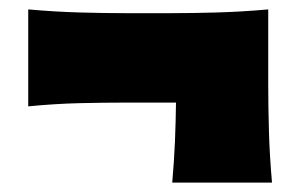

<svg xmlns="http://www.w3.org/2000/svg" viewBox="-20 -432 630 408"><path d="M346 -44Q350 -89 351.8 -131.8Q353.5 -174.5 354 -214Q348 -214 342 -214H248Q201.5 -214 149 -212.8Q96.5 -211.5 40 -206V-412Q96.5 -407 149 -405.5Q201.5 -404 248 -404H342Q388.5 -404 441.2 -405.5Q494 -407 550 -412V-252Q550 -205.5 551.5 -153Q553 -100.5 558 -44Z"/></svg>

Font: Commissioner Flair Black
Style: Regular
Weight: 900
Designer: Kostas Bartsokas
Foundry: Kostas Bartsokas
Version: Version 1.000; ttfautohint (v1.8.3)